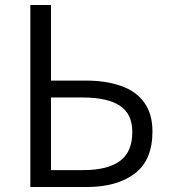

<svg xmlns="http://www.w3.org/2000/svg" viewBox="-20 -752 683 772"><path d="M102 0V-732H185V-428H325Q405 -428 465.5 -407Q526 -386 559.5 -340.5Q593 -295 593 -223Q593 -108 521.5 -54Q450 0 328 0ZM185 -68H314Q412 -68 462 -104.5Q512 -141 512 -221Q512 -294 462 -327Q412 -360 312 -360H185Z"/></svg>

Font: Source Han Sans SC Normal
Style: Regular
Weight: 350
Designer: Ryoko NISHIZUKA 西塚涼子 (kana, bopomofo & ideographs); Paul D. Hunt (Latin, Greek & Cyrillic); Sandoll Communications 산돌커뮤니
Foundry: Adobe
Version: Version 2.004;hotconv 1.0.118;makeotfexe 2.5.65603